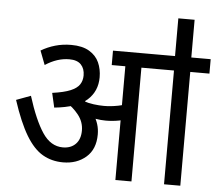

<svg xmlns="http://www.w3.org/2000/svg" viewBox="-55 -866 1056 928"><g transform="rotate(5 473.0 -402.5)"><path d="M616 -552V0H538V-552H472V-622H710V-552ZM269 -632Q323 -632 356.5 -612Q390 -592 404.5 -559.5Q419 -527 419 -488Q419 -420 371 -377Q323 -334 213 -323L197 -393Q254 -401 285 -414Q316 -427 328.5 -446Q341 -465 341 -490Q341 -523 322.5 -542.5Q304 -562 266 -562Q236 -562 207 -552.5Q178 -543 149 -524L123 -592Q155 -611 191.5 -621.5Q228 -632 269 -632ZM434 -212Q434 -140 389.5 -101.5Q345 -63 278 -63Q223 -63 179 -88.5Q135 -114 98 -175.5Q61 -237 26 -344L96 -370Q132 -255 172 -195Q212 -135 271 -135Q310 -135 333 -158.5Q356 -182 356 -224Q356 -266 329 -300Q302 -334 266 -355L307 -369L346 -378Q359 -367 374.5 -351Q390 -335 399 -320L408 -302Q420 -283 427 -260.5Q434 -238 434 -212ZM452 -352Q484 -352 520 -359Q556 -366 594 -384V-310Q563 -294 531 -288Q499 -282 466 -282Q443 -282 416.5 -286.5Q390 -291 364 -299L346 -353L352 -367Q375 -359 401.5 -355.5Q428 -352 452 -352ZM853 -552V0H774V-552H694V-622H946V-552ZM773 -615V-805H852V-615Z"/></g></svg>

Font: Noto Sans Devanagari SemiCondensed
Style: Regular
Weight: 400
Width: 4
Designer: Jelle Bosma - Monotype Design Team
Foundry: Monotype Imaging Inc.
Version: Version 2.006